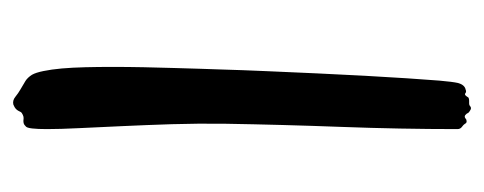

<svg xmlns="http://www.w3.org/2000/svg" viewBox="-246 -498 748 297"><g transform="rotate(90 128.5 -349.0)"><path d="M179.2 -682.1Q179.2 -593.8 175.8 -502.7Q172.4 -411.6 170.9 -321.8Q170.4 -280.8 171.6 -240.5Q172.9 -200.2 174.6 -163.8Q176.3 -127.4 177.7 -97.4Q179.2 -67.4 179.2 -46.9Q179.2 -32.7 178.2 -24.2Q177.2 -15.6 174.8 -14.2Q172.4 -11.7 170.4 -11.2Q168.5 -10.7 166.5 -10.7Q164.6 -10.7 162.4 -11Q160.2 -11.2 157.2 -9.8Q153.8 -8.3 152.8 -6.6Q151.9 -4.9 150.9 -2.9Q149.9 -1 147.9 1Q146 2.9 141.1 4.9Q134.8 6.3 129.2 1.7Q123.5 -2.9 118.2 -5.9Q109.9 -10.7 104.7 -13.9Q99.6 -17.1 95.2 -23.9Q91.8 -29.8 89.4 -41.7Q86.9 -53.7 85.4 -70.1Q84 -86.4 83.5 -106.4Q83 -126.5 83 -147.9Q83 -172.4 83.5 -197Q84 -221.7 84.7 -244.1Q85.4 -266.6 85.9 -284.7Q86.4 -302.7 86.9 -314Q87.9 -349.1 89.6 -387.7Q91.3 -426.3 93 -464.6Q94.7 -502.9 96.7 -538.6Q98.6 -574.2 100.6 -603.8Q102.5 -633.3 104.2 -654.1Q106 -674.8 107.9 -683.1Q110.8 -693.4 118.2 -694.8Q121.6 -696.3 123.8 -694.3Q126 -692.4 128.9 -696.8Q129.9 -699.2 131.8 -699.7Q133.8 -700.2 135.7 -700.2Q137.7 -700.2 139.6 -700.2Q141.6 -700.2 143.1 -701.2Q146 -704.1 149.2 -702.4Q152.3 -700.7 153.8 -699.2Q155.3 -695.8 157.7 -694.1Q160.2 -692.4 163.1 -694.8Q164.6 -696.3 167.2 -696.3Q169.9 -696.3 170.9 -693.8Q172.4 -691.4 175.8 -689Q179.2 -686.5 179.2 -682.1Z"/></g></svg>

Font: Oregano
Style: Regular
Weight: 400
Version: Version 1.000